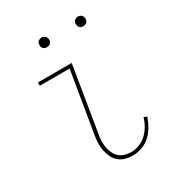

<svg xmlns="http://www.w3.org/2000/svg" viewBox="-170 -802 840 915"><g transform="rotate(-30 250.0 -344.5)"><path d="M294 8Q273 8 253 2.5Q233 -3 218 -16Q203 -29 194.5 -47.5Q186 -66 182 -86Q178 -106 179 -127.5Q180 -149 184 -171L239 -502H75V-520H261L203 -168Q199 -149 198 -130.5Q197 -112 200 -94.5Q203 -77 210 -60.5Q217 -44 229.5 -32.5Q242 -21 259 -15.5Q276 -10 294 -10Q317 -10 339.5 -18.5Q362 -27 380 -44Q398 -61 410 -82Q422 -103 428 -125L445 -119Q437 -94 423.5 -70.5Q410 -47 390 -28.5Q370 -10 344.5 -1Q319 8 294 8ZM396 -644Q390 -644 384.5 -646Q379 -648 375.5 -653Q372 -658 371 -664Q370 -670 371 -676Q371 -681 373.5 -685Q376 -689 380 -691.5Q384 -694 388 -695.5Q392 -697 397 -697Q403 -697 408.5 -694.5Q414 -692 418 -687Q422 -682 423 -676Q424 -670 423 -664Q422 -659 419.5 -655Q417 -651 413.5 -648.5Q410 -646 405.5 -645Q401 -644 396 -644ZM196 -644Q190 -644 184.5 -646Q179 -648 175.5 -653Q172 -658 171 -664Q170 -670 171 -676Q171 -681 173.5 -685Q176 -689 180 -691.5Q184 -694 188 -695.5Q192 -697 197 -697Q203 -697 208.5 -694.5Q214 -692 218 -687Q222 -682 223 -676Q224 -670 223 -664Q222 -659 219.5 -655Q217 -651 213.5 -648.5Q210 -646 205.5 -645Q201 -644 196 -644Z"/></g></svg>

Font: Iosevka Curly Thin
Style: Italic
Weight: 100
Italic angle: -9°
Monospace: yes
Designer: Belleve Invis
Foundry: Belleve Invis
Version: Version 22.1.2; ttfautohint (v1.8.4)